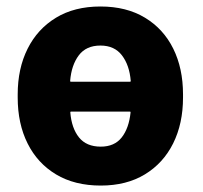

<svg xmlns="http://www.w3.org/2000/svg" viewBox="-20 -558 622 588"><path d="M288.6 10.3Q208.5 10.3 151.6 -23.9Q94.7 -58.1 64.5 -118.7Q34.2 -179.2 34.2 -259.3V-269Q34.2 -348.1 64.5 -408.7Q94.7 -469.2 151.4 -503.7Q208 -538.1 287.6 -538.1Q367.2 -538.1 423.8 -503.9Q480.5 -469.7 510.5 -409.2Q540.5 -348.6 540.5 -269V-259.3Q540.5 -179.7 510.3 -118.9Q480 -58.1 423.6 -23.9Q367.2 10.3 288.6 10.3ZM195.8 -307.6H379.4L380.4 -310.1Q376.5 -358.4 353.5 -388.4Q330.6 -418.5 287.6 -418.5Q243.7 -418.5 221.2 -388.4Q198.7 -358.4 194.8 -310.1ZM288.6 -108.9Q330.6 -108.9 352.8 -137.2Q375 -165.5 379.9 -213.9L378.9 -216.3H196.3L195.3 -213.9Q199.2 -165.5 221.9 -137.2Q244.6 -108.9 288.6 -108.9Z"/></svg>

Font: Roboto Slab ExtraBold
Style: Regular
Weight: 800
Designer: Google
Version: Version 2.001; ttfautohint (v1.8.3)